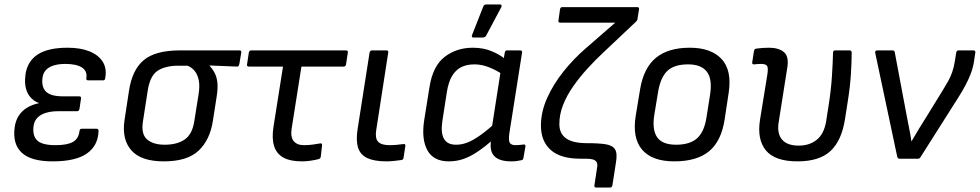

<svg xmlns="http://www.w3.org/2000/svg" viewBox="-20 -715 4414 865"><path d="M217 12Q120 12 78 -27Q36 -66 46 -141Q50 -171 64 -193Q78 -215 101.5 -229.5Q125 -244 155 -250V-251Q119 -265 103.5 -298Q88 -331 95 -381Q104 -440 150.5 -470Q197 -500 285 -500Q343 -500 383.5 -483.5Q424 -467 443 -436.5Q462 -406 454 -363Q453 -353 445 -353H378Q367 -353 369 -363Q374 -395 349 -411Q324 -427 274 -427Q244 -427 221.5 -420Q199 -413 186 -398.5Q173 -384 171 -361Q167 -321 188.5 -301Q210 -281 263 -281H336Q347 -281 345 -271L338 -224Q336 -214 327 -214H243Q211 -214 186.5 -206.5Q162 -199 148 -184Q134 -169 131 -146Q126 -102 148.5 -81.5Q171 -61 230 -61Q283 -61 308.5 -75.5Q334 -90 338 -124Q339 -135 348 -135H414Q424 -135 424 -125Q422 -59 371.5 -23.5Q321 12 217 12Z M718 12Q615 12 571.5 -38Q528 -88 541 -174L561 -305Q575 -400 627.5 -444Q680 -488 791 -488H1058Q1069 -488 1067 -478L1058 -425Q1057 -421 1055 -418Q1053 -415 1048 -415L924 -420V-419Q938 -404 947.5 -385.5Q957 -367 959.5 -341.5Q962 -316 956 -279L939 -170Q926 -85 875 -36.5Q824 12 718 12ZM722 -63Q778 -63 812 -86.5Q846 -110 855 -167L874 -286Q881 -327 875.5 -353.5Q870 -380 856.5 -396Q843 -412 825 -419H783Q727 -419 692 -397.5Q657 -376 646 -310L624 -168Q615 -111 642.5 -87Q670 -63 722 -63Z M1340 12Q1288 12 1257 -5Q1226 -22 1215 -56.5Q1204 -91 1212 -143L1255 -415H1102Q1091 -415 1093 -425L1101 -478Q1103 -488 1112 -488H1538Q1549 -488 1547 -478L1539 -425Q1537 -415 1528 -415H1338L1294 -136Q1288 -98 1303 -79.5Q1318 -61 1349 -61Q1369 -61 1388 -63.5Q1407 -66 1423 -69Q1432 -70 1431 -60L1425 -8Q1424 -1 1415 2Q1399 6 1379.5 9Q1360 12 1340 12Z M1722 12Q1667 12 1635.5 -2.5Q1604 -17 1593.5 -49Q1583 -81 1591 -133L1645 -478Q1647 -488 1657 -488H1721Q1731 -488 1729 -478L1675 -129Q1669 -92 1683.5 -76.5Q1698 -61 1735 -61Q1751 -61 1767.5 -62.5Q1784 -64 1797 -66Q1808 -68 1806 -56L1798 -4Q1797 5 1788 6Q1775 8 1755.5 10Q1736 12 1722 12Z M2002 12Q1933 12 1905.5 -38Q1878 -88 1891 -173L1915 -323Q1930 -418 1983.5 -459Q2037 -500 2110 -500Q2159 -500 2197 -483.5Q2235 -467 2254 -450L2248 -377Q2220 -397 2185.5 -411Q2151 -425 2118 -425Q2082 -425 2057 -412Q2032 -399 2016 -371.5Q2000 -344 1993 -299L1973 -170Q1965 -117 1980 -90Q1995 -63 2035 -63Q2060 -63 2085 -72.5Q2110 -82 2142 -104.5Q2174 -127 2218 -166L2204 -88Q2165 -54 2131.5 -31.5Q2098 -9 2067 1.5Q2036 12 2002 12ZM2283 12Q2232 12 2208.5 -10Q2185 -32 2192 -82L2195 -102L2195 -134L2236 -397L2246 -430L2254 -478Q2255 -483 2257.5 -485.5Q2260 -488 2264 -488H2323Q2334 -488 2332 -478L2275 -116Q2270 -81 2277 -71Q2284 -61 2302 -61Q2312 -61 2322 -62Q2332 -63 2339 -64Q2349 -65 2347 -54L2338 -3Q2337 6 2328 7Q2318 9 2308.5 10.5Q2299 12 2283 12ZM2112 -546Q2107 -546 2106 -549.5Q2105 -553 2107 -558L2157 -685Q2159 -691 2163 -693Q2167 -695 2173 -695H2232Q2238 -695 2239.5 -691Q2241 -687 2238 -682L2171 -556Q2166 -546 2155 -546Z M2667 130Q2656 130 2658 120L2670 40Q2673 24 2668 15.5Q2663 7 2651.5 3.5Q2640 0 2621 0H2595Q2505 0 2461 -39.5Q2417 -79 2417 -149Q2417 -211 2445 -273.5Q2473 -336 2519.5 -394Q2566 -452 2621 -499L2752 -613H2504Q2494 -613 2496 -623L2503 -673Q2505 -683 2513 -683H2850Q2861 -683 2859 -673L2852 -630Q2852 -626 2850 -623.5Q2848 -621 2846 -618L2704 -484Q2664 -447 2627.5 -407Q2591 -367 2562 -325.5Q2533 -284 2516.5 -241.5Q2500 -199 2500 -156Q2500 -113 2530.5 -91.5Q2561 -70 2624 -70Q2678 -70 2709 -65Q2740 -60 2751 -42Q2762 -24 2755 17L2739 120Q2737 130 2727 130Z M3018 12Q2918 12 2873 -40.5Q2828 -93 2844 -193L2864 -314Q2880 -409 2935 -454.5Q2990 -500 3088 -500Q3183 -500 3230.5 -449.5Q3278 -399 3263 -298L3245 -179Q3230 -79 3174.5 -33.5Q3119 12 3018 12ZM3026 -63Q3088 -63 3120.5 -92Q3153 -121 3163 -187L3179 -288Q3190 -359 3164.5 -392Q3139 -425 3080 -425Q3018 -425 2987 -396Q2956 -367 2945 -302L2928 -199Q2917 -132 2940 -97.5Q2963 -63 3026 -63Z M3573 12Q3471 12 3430.5 -37.5Q3390 -87 3404 -175L3437 -379Q3442 -410 3435.5 -418.5Q3429 -427 3410 -427Q3404 -427 3394.5 -426.5Q3385 -426 3377 -425Q3372 -424 3370 -427.5Q3368 -431 3369 -435L3377 -486Q3378 -491 3380.5 -493Q3383 -495 3387 -496Q3401 -498 3415.5 -499Q3430 -500 3444 -500Q3488 -500 3511.5 -480.5Q3535 -461 3527 -411L3488 -164Q3480 -114 3503 -86.5Q3526 -59 3578 -59Q3628 -59 3660.5 -86Q3693 -113 3702 -169L3712 -233Q3724 -308 3728 -371Q3732 -434 3733 -478Q3733 -488 3743 -488H3807Q3817 -488 3817 -478Q3817 -438 3813.5 -381Q3810 -324 3799 -256L3787 -179Q3772 -82 3722 -35Q3672 12 3573 12Z M4032 0Q4024 0 4022 -10L3923 -477Q3922 -482 3924.5 -485Q3927 -488 3932 -488H4000Q4010 -488 4011 -480L4065 -193Q4070 -165 4076 -136.5Q4082 -108 4086 -79H4087Q4104 -108 4121.5 -137Q4139 -166 4157 -194L4229 -311Q4242 -332 4252.5 -351Q4263 -370 4270 -390.5Q4277 -411 4281 -435L4288 -478Q4290 -488 4298 -488H4365Q4370 -488 4372.5 -485.5Q4375 -483 4374 -478L4368 -438Q4364 -411 4354 -384.5Q4344 -358 4329.5 -330.5Q4315 -303 4295 -272L4127 -7Q4123 0 4116 0Z"/></svg>

Font: Sofia Sans Hairline
Style: Italic
Weight: 1
Italic angle: -9°
Designer: Botio Nikoltchev, Ani Petrova
Foundry: lettersoup
Version: Version 4.102